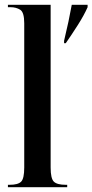

<svg xmlns="http://www.w3.org/2000/svg" viewBox="-20 -780 385 800"><path d="M13 0H260V-10H254Q218 -10 204.5 -23Q191 -36 191 -82V-760H13V-750H24Q47 -750 64 -739.5Q81 -729 81 -683V-82Q81 -36 68 -23Q55 -10 20 -10H13ZM247 -600H254Q277 -633 303.5 -674.5Q330 -716 345 -750V-760H279Q267 -693 247 -610Z"/></svg>

Font: Noto Serif Display Condensed Semi
Style: Regular
Weight: 600
Width: 3
Designer: Monotype Design Team
Foundry: Monotype Imaging Inc.
Version: Version 1.900